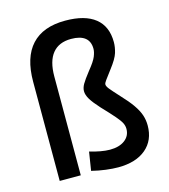

<svg xmlns="http://www.w3.org/2000/svg" viewBox="-114 -850 837 951"><g transform="rotate(-15 305.0 -375.0)"><path d="M375 10Q347 10 311.5 5.5Q276 1 240 -8L255 -103Q282 -95 309 -90Q336 -85 358 -85Q406 -85 434.5 -106.5Q463 -128 463 -164Q463 -179 456 -193.5Q449 -208 428 -232.5Q407 -257 366 -300Q335 -334 321.5 -356.5Q308 -379 308 -398Q308 -415 318.5 -433.5Q329 -452 358 -489Q390 -528 399 -550.5Q408 -573 408 -589Q408 -627 384 -646Q360 -665 313 -665Q250 -665 217.5 -625Q185 -585 185 -507V0H77V-508Q77 -633 135.5 -696.5Q194 -760 308 -760Q409 -760 461.5 -718Q514 -676 514 -595Q514 -569 505.5 -541Q497 -513 463 -469Q439 -437 429 -423.5Q419 -410 419 -403Q419 -394 430 -380Q441 -366 475 -329Q511 -291 531.5 -261.5Q552 -232 560.5 -206.5Q569 -181 569 -153Q569 -77 517.5 -33.5Q466 10 375 10Z"/></g></svg>

Font: M PLUS 1 Thin Medium
Style: Regular
Weight: 500
Version: Version 1.001